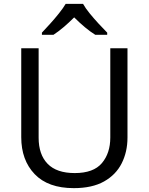

<svg xmlns="http://www.w3.org/2000/svg" viewBox="-20 -964 771 994"><path d="M640 -252Q640 -178 610 -118.5Q580 -59 518.5 -24.5Q457 10 362 10Q229 10 159.5 -62.5Q90 -135 90 -254V-714H180V-251Q180 -164 226.5 -116Q273 -68 367 -68Q464 -68 507.5 -119.5Q551 -171 551 -252V-714H640ZM410 -944Q422 -922 444.5 -894.5Q467 -867 491.5 -840.5Q516 -814 535 -795V-784H473Q447 -800 419 -823.5Q391 -847 364 -874Q337 -847 310 -824Q283 -801 257 -784H197V-795Q216 -815 239.5 -841Q263 -867 285 -894.5Q307 -922 320 -944Z"/></svg>

Font: Noto Sans Multani
Style: Regular
Weight: 400
Designer: Monotype Design Team
Foundry: Monotype Imaging Inc.
Version: Version 2.002; ttfautohint (v1.8.4.7-5d5b)